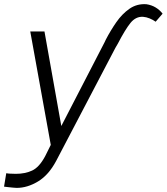

<svg xmlns="http://www.w3.org/2000/svg" viewBox="-64 -698 809 931"><path d="M495.7 -466.3 208.5 82Q171.9 150.9 120.2 182Q68.5 213.1 17 213.1Q12.4 213.1 -1.4 211.8Q-15.3 210.6 -28.2 209Q-41.2 207.4 -44.4 207L-33.7 142Q-31.6 142.8 -20.2 143.8Q-8.9 144.9 12.8 144.9Q57.2 144.9 91.6 129.1Q126.1 113.3 154.8 59.7L182.2 4.6L82.7 -545.5H151.6L233.3 -87L443.2 -493.3L449.2 -506Q471.9 -549.7 499.8 -590Q527.7 -630.3 563.6 -655.4Q599.4 -680.4 645.2 -677.6Q670.5 -674 690.7 -661.8Q710.9 -649.5 724.4 -631.7L690.7 -592.7Q677.9 -601.9 661.6 -608.7Q645.2 -615.4 629.6 -616.5Q594.5 -618.6 568.7 -586.8Q543 -555 507.1 -485.8Z"/></svg>

Font: Inter Light  BETA
Style: Italic
Weight: 300
Italic angle: 9.39999°
Designer: Rasmus Andersson
Foundry: rsms
Version: Version 3.011;git-f93a4a705